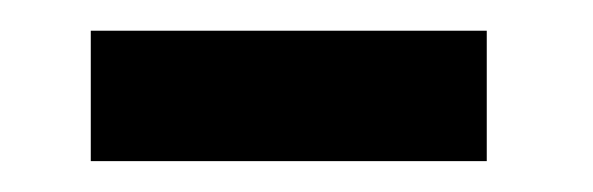

<svg xmlns="http://www.w3.org/2000/svg" viewBox="-20 -289 386 125"><path d="M296.9 -184.1V-269H39.1V-184.1Z"/></svg>

Font: Galatia SIL
Style: Bold
Weight: 700
Designer: Development by SIL's NRSI team
Version: Version 2.1